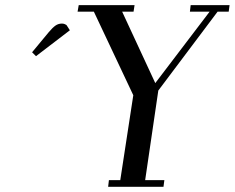

<svg xmlns="http://www.w3.org/2000/svg" viewBox="-20 -722 907 742"><path d="M104 -520 168 -597.2Q183.6 -615.7 194.6 -623.3Q205.6 -630.9 219.2 -630.9Q224.6 -630.9 229.2 -629.2Q233.9 -627.4 235.8 -626L237.8 -624L250 -605L119.1 -504.9ZM279.8 -676.8 284.2 -702.1H500L496.1 -676.8H452.1L580.1 -400.9L790 -676.8H713.9L716.8 -702.1H867.2L863.8 -676.8H820.8L591.8 -372.1L541 -25.9H615.2L611.8 0H397.9L400.9 -25.9H444.8L495.1 -354L342.8 -676.8Z"/></svg>

Font: Dehuti Alt
Style: Bold-Italic
Weight: 700
Version: Version 1.2